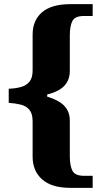

<svg xmlns="http://www.w3.org/2000/svg" viewBox="-20 -780 487 924"><path d="M318 124Q229 124 183 83.5Q137 43 137 -26V-196Q137 -233 121.5 -251.5Q106 -270 80 -276.5Q54 -283 22 -285V-353Q54 -354 80 -361Q106 -368 121.5 -386.5Q137 -405 137 -441V-613Q137 -683 183 -721.5Q229 -760 318 -760H426V-703H383Q341 -703 328.5 -679Q316 -655 316 -610V-439Q316 -396 290.5 -368Q265 -340 207 -325V-315Q264 -298 290 -270Q316 -242 316 -199V-28Q316 17 328.5 41.5Q341 66 383 66H426V124Z"/></svg>

Font: Noto Serif ExtraBold
Style: Regular
Weight: 800
Designer: Monotype Design Team
Foundry: Monotype Imaging Inc.
Version: Version 2.014